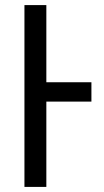

<svg xmlns="http://www.w3.org/2000/svg" viewBox="-20 -734 407 754"><path d="M339 -335H162V0H76V-714H162V-411H339Z"/></svg>

Font: Noto Sans Display Condensed
Style: Regular
Weight: 400
Width: 3
Designer: Monotype Design Team
Foundry: Monotype Imaging Inc.
Version: Version 2.003